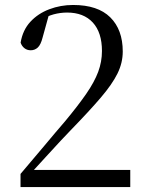

<svg xmlns="http://www.w3.org/2000/svg" viewBox="-20 -763 598 783"><path d="M63.7 0V-53.7Q114.1 -112.5 161.4 -169.3Q208.7 -226.1 245.7 -268.8Q299.1 -333.2 332 -380.9Q365 -428.6 380.4 -469.9Q395.8 -511.3 395.8 -555Q395.8 -630.4 358.5 -671.1Q321.1 -711.8 253.6 -711.8Q226.3 -711.8 198.8 -704.5Q171.3 -697.1 139.6 -677.4L180.9 -708.1L153.6 -609.6Q146.3 -580.7 134.2 -569.3Q122.1 -558 105.4 -558Q90.5 -558 79.7 -566.4Q68.9 -574.8 64.1 -589.1Q72.6 -640.4 103.9 -674.2Q135.2 -708 181.1 -725.3Q227 -742.7 278 -742.7Q378.9 -742.7 429.7 -692.3Q480.6 -641.9 480.6 -552.9Q480.6 -506.8 459.1 -463.1Q437.6 -419.5 391.1 -365Q344.6 -310.5 268.2 -231.9Q252.5 -216.2 226.9 -188.4Q201.4 -160.6 169.3 -125.8Q137.3 -91.1 104 -54.4L112.8 -85.3V-70.1H511.2V0Z"/></svg>

Font: Noto Serif HK
Style: Regular
Weight: 200
Designer: Ryoko NISHIZUKA 西塚涼子 (kana & ideographs); Frank Grießhammer (Latin, Greek & Cyrillic); Wenlong ZHANG 张文龙 (bopomofo); San
Foundry: Adobe
Version: Version 2.001;hotconv 1.1.0;makeotfexe 2.6.0